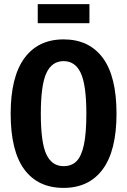

<svg xmlns="http://www.w3.org/2000/svg" viewBox="-20 -900 620 936"><path d="M548 -346Q548 -166 481 -75Q414 16 290 16Q165 16 98.5 -74Q32 -164 32 -346Q32 -525 99 -616.5Q166 -708 290 -708Q414 -708 481 -618Q548 -528 548 -346ZM179 -346Q179 -205 206 -147.5Q233 -90 290 -90Q329 -90 353 -114Q377 -138 389 -194Q401 -250 401 -346Q401 -485 374 -543.5Q347 -602 290 -602Q233 -602 206 -543.5Q179 -485 179 -346ZM416 -787H164V-880H416Z"/></svg>

Font: Fira Sans Extra Condensed SemiBold
Style: Regular
Weight: 600
Width: 1
Designer: Carrois Corporate & Edenspiekermann AG
Foundry: Carrois Corporate GbR & Edenspiekermann AG
Version: Version 4.203